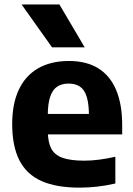

<svg xmlns="http://www.w3.org/2000/svg" viewBox="-20 -828 594 858"><path d="M335 10.5Q232 10.5 165.5 -19Q99 -48.5 66.8 -111.5Q34.5 -174.5 34.5 -274Q34.5 -364.5 64.2 -427.5Q94 -490.5 150.8 -523Q207.5 -555.5 288.5 -555.5Q366 -555.5 419 -522.8Q472 -490 499 -426Q526 -362 526 -269V-227.5H125.5V-319H403L377.5 -309.5Q377.5 -363.5 367.5 -395.5Q357.5 -427.5 337.2 -441Q317 -454.5 287 -454.5Q256.5 -454.5 235.8 -441Q215 -427.5 204.2 -395.8Q193.5 -364 193.5 -310V-246Q193.5 -195.5 208.2 -165.8Q223 -136 258.8 -123Q294.5 -110 357.5 -110Q389.5 -110 424.8 -114.8Q460 -119.5 495.5 -127.5V-8Q452 2 412.8 6.2Q373.5 10.5 335 10.5ZM212.5 -616.5 76.5 -808H245.5L358.5 -616.5Z"/></svg>

Font: Encode Sans Condensed Thin
Style: Bold
Weight: 700
Version: Version 3.002